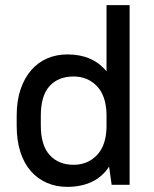

<svg xmlns="http://www.w3.org/2000/svg" viewBox="-20 -720 600 748"><path d="M242 8Q199 8 163 -7.5Q127 -23 100.5 -53Q74 -83 59.5 -127.5Q45 -172 45 -231V-269Q45 -327 60 -371.5Q75 -416 101.5 -446.5Q128 -477 164 -492.5Q200 -508 243 -508Q341 -508 395 -442V-700H485V0H415L405 -71Q379 -31 337.5 -11.5Q296 8 242 8ZM267 -78Q321 -78 357 -115Q393 -152 395 -223V-276Q393 -348 357 -385Q321 -422 267 -422Q207 -422 173 -384.5Q139 -347 139 -269V-231Q139 -154 173.5 -116Q208 -78 267 -78Z"/></svg>

Font: PT Root UI Web Medium
Style: Regular
Weight: 500
Designer: Vitaly Kuzmin
Foundry: ParaType Ltd.
Version: Version 1.001W